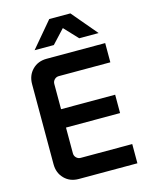

<svg xmlns="http://www.w3.org/2000/svg" viewBox="-133 -996 846 1080"><g transform="rotate(-15 290.5 -456.0)"><path d="M189 0Q138 0 105.5 -33Q73 -66 73 -117V-583Q73 -634 105.5 -667Q138 -700 189 -700H530V-588H230Q215 -588 204.5 -577.5Q194 -567 194 -552V-148Q194 -133 204.5 -122.5Q215 -112 230 -112H530V0ZM132 -298V-405H509V-298ZM136 -764 261 -912H384L509 -764H396L288 -879H355L248 -764Z"/></g></svg>

Font: SUSE Thin SemiBold
Style: Regular
Weight: 600
Version: Version 1.000